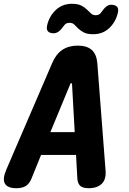

<svg xmlns="http://www.w3.org/2000/svg" viewBox="-59 -980 679 1010"><path d="M206 -285H334L320 -536Q319 -543 315.5 -543Q312 -543 310 -536ZM341 -165H157L106 -39Q95 -13 76.5 -1.5Q58 10 27 10Q-19 10 -33 -14Q-47 -38 -26 -87L215 -647Q235 -695 268.5 -717.5Q302 -740 350 -740Q398 -740 423.5 -717.5Q449 -695 453 -647L496 -87Q501 -38 477 -14Q453 10 408 10Q377 10 363.5 -2Q350 -14 348 -39ZM279 -847Q263 -824 250 -814.5Q237 -805 224 -805Q202 -805 193 -815.5Q184 -826 189 -847Q200 -895 234.5 -927.5Q269 -960 319 -960Q351 -960 369 -950.5Q387 -941 398 -930L419 -910Q428 -900 444 -900Q454 -900 461 -903.5Q468 -907 472 -913Q488 -936 500 -945.5Q512 -955 525 -955Q547 -955 556.5 -944.5Q566 -934 561 -913Q550 -865 516 -832.5Q482 -800 431 -800Q399 -800 381.5 -809.5Q364 -819 352.5 -830Q341 -841 332 -850.5Q323 -860 307 -860Q297 -860 290 -856.5Q283 -853 279 -847Z"/></svg>

Font: Maple Mono ExtraBold
Style: Italic
Weight: 800
Italic angle: -10°
Monospace: yes
Designer: subframe7536
Version: Version 7.200